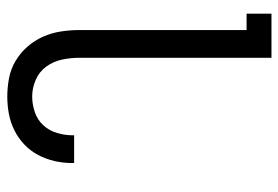

<svg xmlns="http://www.w3.org/2000/svg" viewBox="-142 -634 783 540"><g transform="rotate(90 250.0 -363.5)"><path d="M251 8Q225 8 199 3Q173 -2 150.5 -15.5Q128 -29 110.5 -49Q93 -69 82.5 -93Q72 -117 68 -143Q64 -169 64 -195V-665H18V-735H142V-195Q142 -171 147 -146.5Q152 -122 166.5 -102Q181 -82 204 -72Q227 -62 251 -62Q273 -62 295 -69.5Q317 -77 332 -93.5Q347 -110 353.5 -132Q360 -154 360 -176V-180H438V-174Q438 -149 432.5 -125Q427 -101 415.5 -79Q404 -57 386 -40Q368 -23 346 -12Q324 -1 300 3.5Q276 8 251 8Z"/></g></svg>

Font: Iosevka Fixed
Style: Regular
Weight: 400
Monospace: yes
Designer: Belleve Invis
Foundry: Belleve Invis
Version: Version 33.2.4